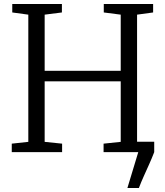

<svg xmlns="http://www.w3.org/2000/svg" viewBox="-20 -763 830 963"><path d="M619 180 673.5 0 647.5 -52H753.5V0Q742 30 728.5 60Q715 90 701.5 120Q688 150 676.5 180ZM122 -51.5V-689.5L41.5 -700.5V-743H290.5V-700.5L204 -689.5V-408H585.5V-689.5L500.5 -700.5V-743H748V-700.5L667.5 -689.5V-51.5L750.5 -42.5V0H499.5V-42.5L585.5 -51.5V-355H204V-51.5L291.5 -42.5V0H39V-42.5Z"/></svg>

Font: Merriweather 20pt Light
Style: Regular
Weight: 300
Version: Version 2.100